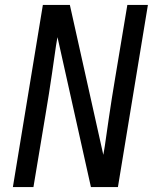

<svg xmlns="http://www.w3.org/2000/svg" viewBox="-20 -755 640 775"><path d="M32 0 153 -735H262L397 -130Q399 -138 400 -147Q401 -156 403 -165L419 -276Q425 -317 431.5 -358.5Q438 -400 445 -441L494 -735H577L456 0H347L219 -574L212 -605Q210 -597 209 -588Q208 -579 206 -570L190 -459Q184 -418 177.5 -376.5Q171 -335 164 -294L115 0Z"/></svg>

Font: Iosevka SS04 Extended Oblique
Style: Regular
Weight: 400
Width: 7
Italic angle: -9°
Monospace: yes
Designer: Belleve Invis
Foundry: Belleve Invis
Version: Version 19.0.0; ttfautohint (v1.8.4)